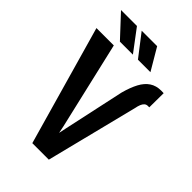

<svg xmlns="http://www.w3.org/2000/svg" viewBox="-257 -978 1077 1077"><g transform="rotate(45 281.5 -440.0)"><path d="M290.5 -189 369.6 -554.7Q384.3 -608.9 403.8 -645.5Q423.3 -682.1 451.7 -700.9Q480 -719.7 519.5 -719.7L539.1 -719.2L538.1 -606H526.9Q515.1 -606 506.8 -598.6Q498.5 -591.3 493.2 -578.1Q487.8 -564.9 484.4 -546.4L347.2 0H251.5ZM151.9 -710.9 272.9 -190.4 312 0H216.3L14.2 -710.9ZM264.2 -750H161.1L40 -879.9H166.5ZM403.3 -750H304.2L204.1 -879.9H326.7Z"/></g></svg>

Font: Roboto Condensed SemiBold
Style: Regular
Weight: 600
Designer: Christian Robertson
Foundry: Google
Version: Version 3.008; 2023